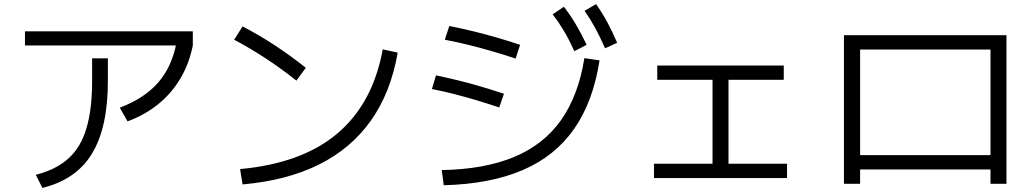

<svg xmlns="http://www.w3.org/2000/svg" viewBox="-20 -875 5040 938"><path d="M155 -21Q214 -36 259.5 -61.5Q305 -87 337.5 -124.5Q370 -162 390 -212.5Q410 -263 420 -329.5Q430 -396 430 -480V-590H507V-480Q507 -365 487.5 -276.5Q468 -188 429 -124Q390 -60 329.5 -18.5Q269 23 187 43ZM102 -653V-722H922V-653ZM565 -349Q685 -394 752.5 -471.5Q820 -549 842 -666L922 -653Q904 -563 861 -491Q818 -419 753.5 -366.5Q689 -314 603 -282Z M1153 -49Q1304 -63 1422 -106Q1540 -149 1626.5 -221.5Q1713 -294 1769 -396.5Q1825 -499 1850 -634L1923 -618Q1889 -423 1792.5 -286.5Q1696 -150 1539 -71.5Q1382 7 1165 26ZM1428 -481Q1354 -540 1278.5 -589.5Q1203 -639 1124 -681L1165 -746Q1246 -704 1322 -654Q1398 -604 1474 -544Z M2138 -44Q2348 -48 2492.5 -108.5Q2637 -169 2721.5 -289Q2806 -409 2835 -591L2909 -580Q2878 -379 2785 -245.5Q2692 -112 2533.5 -44Q2375 24 2148 30ZM2419 -350Q2356 -371 2302 -387Q2248 -403 2197 -416Q2146 -429 2090 -440L2110 -507Q2166 -495 2217.5 -482.5Q2269 -470 2323.5 -454Q2378 -438 2442 -417ZM2499 -589Q2435 -610 2379.5 -626Q2324 -642 2269.5 -655.5Q2215 -669 2153 -681L2175 -748Q2236 -736 2291 -722.5Q2346 -709 2402 -693Q2458 -677 2521 -656ZM2786 -625Q2760 -682 2735 -724Q2710 -766 2680 -805L2735 -842Q2768 -799 2794.5 -754Q2821 -709 2846 -656ZM2936 -639Q2911 -696 2887.5 -739Q2864 -782 2836 -822L2892 -855Q2923 -811 2947.5 -765.5Q2972 -720 2995 -666Z M3175 -5V-75H3461V-485H3191V-555H3809V-485H3539V-75H3825V-5Z M4103 23V-703H4897V23H4819V-47H4182V23ZM4182 -117H4819V-633H4182Z"/></svg>

Font: M PLUS 2 Thin
Style: Regular
Weight: 400
Version: Version 1.001